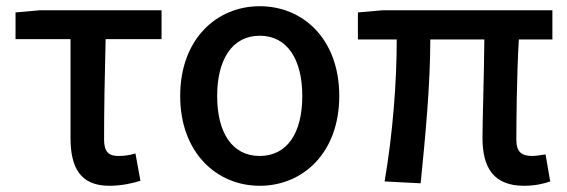

<svg xmlns="http://www.w3.org/2000/svg" viewBox="-20 -584 1825 618"><path d="M332 14C371 14 406 6 432 -2L416 -90C396 -84 379 -82 360 -82C331 -82 315 -95 315 -134C315 -230 317 -343 320 -458H500V-551H109L30 -544V-458H207V-140C207 -44 239 14 332 14Z M816 14C955 14 1072 -92 1072 -275C1072 -459 955 -564 816 -564C678 -564 560 -459 560 -275C560 -92 678 14 816 14ZM816 -82C727 -82 679 -157 679 -275C679 -392 727 -469 816 -469C905 -469 953 -392 953 -275C953 -157 905 -82 816 -82Z M1667 14C1703 14 1731 7 1751 0L1736 -87C1717 -84 1703 -82 1693 -82C1659 -82 1642 -95 1642 -134C1642 -178 1643 -341 1650 -457H1758V-551H1212L1132 -544V-457H1257C1257 -317 1244 -153 1218 0L1334 6C1349 -144 1365 -310 1365 -457H1539C1538 -345 1533 -190 1533 -140C1533 -44 1569 14 1667 14Z"/></svg>

Font: ChiuKong Gothic CL Medium
Style: Regular
Weight: 500
Designer: Ryoko NISHIZUKA 西塚涼子 (kana, bopomofo & ideographs); Paul D. Hunt (Latin, Greek & Cyrillic); Sandoll Communications 산돌커뮤니
Foundry: Adobe
Version: Version 1.300